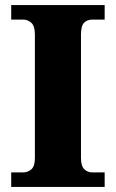

<svg xmlns="http://www.w3.org/2000/svg" viewBox="-20 -734 455 754"><path d="M24 0V-57H72Q89 -57 103 -69Q117 -81 117 -113V-598Q117 -632 103 -644.5Q89 -657 72 -657H24V-714H391V-657H342Q322 -657 310 -644.5Q298 -632 298 -598V-114Q298 -82 311 -69.5Q324 -57 342 -57H391V0Z"/></svg>

Font: Noto Serif Tamil ExtraBold
Style: Regular
Weight: 800
Designer: Indian Type Foundry, Tom Grace, and the Monotype Design Team
Foundry: Monotype Imaging Inc.
Version: Version 2.004; ttfautohint (v1.8.4.7-5d5b)